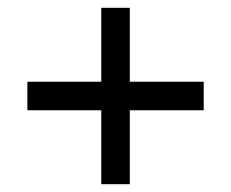

<svg xmlns="http://www.w3.org/2000/svg" viewBox="-20 -568 591 491"><path d="M239 -286H50V-359H239V-548H312V-359H501V-286H312V-97H239Z"/></svg>

Font: hexguzrati15
Style: Regular
Weight: 400
Designer: Jelle Bosma - Monotype Design Team
Foundry: Monotype Imaging Inc.
Version: Version 2.006